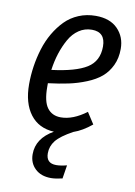

<svg xmlns="http://www.w3.org/2000/svg" viewBox="-86 -592 609 869"><g transform="rotate(10 219.0 -158.0)"><path d="M419.9 -409.2Q419.9 -366.7 404.1 -333.3Q388.2 -299.8 362.1 -277.6Q335.9 -255.4 296.1 -239.3Q256.3 -223.1 215.3 -214.4Q174.3 -205.6 122.1 -199.2V-182.1Q122.1 -115.2 144 -86.2Q166 -57.1 206.1 -57.1Q261.7 -57.1 323.2 -103L356.9 -50.8Q314 -15.6 273.9 -2Q218.3 28.3 197.5 54.4Q176.8 80.6 176.8 112.8Q176.8 159.2 223.1 159.2Q243.7 159.2 272 151.9L262.2 213.9Q230 221.2 210 221.2Q164.1 221.2 137 195.3Q109.9 169.4 109.9 128.9Q109.9 56.2 187 12.2Q116.7 8.8 77.9 -42.2Q39.1 -93.3 39.1 -180.2Q39.1 -221.2 45.2 -262.2Q51.3 -303.2 63.7 -343.8Q76.2 -384.3 96.4 -418.9Q116.7 -453.6 142.8 -480.2Q168.9 -506.8 205.1 -522Q241.2 -537.1 283.2 -537.1Q348.6 -537.1 384.3 -500.7Q419.9 -464.4 419.9 -409.2ZM276.9 -472.2Q244.1 -472.2 217.5 -454.3Q190.9 -436.5 173.3 -405.3Q155.8 -374 144.3 -338.4Q132.8 -302.7 127 -261.2Q237.3 -274.9 288.1 -306.9Q338.9 -338.9 338.9 -405.8Q338.9 -472.2 276.9 -472.2Z"/></g></svg>

Font: Fira Sans Compressed Book
Style: Italic
Weight: 350
Width: 3
Italic angle: -8°
Designer: Carrois Corporate & Edenspiekermann AG
Foundry: Carrois Corporate GbR & Edenspiekermann AG
Version: Version 4.203;PS 004.203;hotconv 1.0.88;makeotf.lib2.5.64775